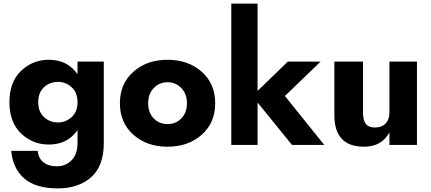

<svg xmlns="http://www.w3.org/2000/svg" viewBox="-20 -800 2381 1060"><path d="M250 -470Q353 -470 408 -390V-460H553V-10Q553 117 483 178.5Q413 240 300 240Q176 240 113.5 185Q51 130 42 33H188Q192 74 220 96Q248 118 293 118Q343 118 375.5 84.5Q408 51 408 -10V-82Q353 -2 250 -2Q160 -2 96 -63.5Q32 -125 32 -236Q32 -347 96 -408.5Q160 -470 250 -470ZM301 -124Q343 -124 375.5 -153.5Q408 -183 408 -236Q408 -289 375.5 -318.5Q343 -348 301 -348Q254 -348 222.5 -318Q191 -288 191 -236Q191 -184 222.5 -154Q254 -124 301 -124Z M716.5 -56Q642 -122 642 -230Q642 -338 716.5 -404Q791 -470 905 -470Q1019 -470 1093.5 -404Q1168 -338 1168 -230Q1168 -122 1093.5 -56Q1019 10 905 10Q791 10 716.5 -56ZM829 -314Q798 -282 798 -230Q798 -178 828.5 -146.5Q859 -115 905 -115Q951 -115 981.5 -146.5Q1012 -178 1012 -230Q1012 -282 981 -314Q950 -346 905 -346Q860 -346 829 -314Z M1569 -460H1750L1553 -270L1770 0H1592L1402 -234V0H1257V-780H1402V-298Z M1984 -180Q1984 -138 1999 -117Q2014 -96 2050 -96Q2087 -96 2108.5 -118Q2130 -140 2130 -180V-460H2282V0H2130V-69Q2087 10 1990 10Q1826 10 1826 -164V-460H1984Z"/></svg>

Font: renner_700bold
Style: Bold
Weight: 700
Version: Version 003.000 ; ttfautohint (v0.97) -l 8 -r 50 -G 200 -x 1